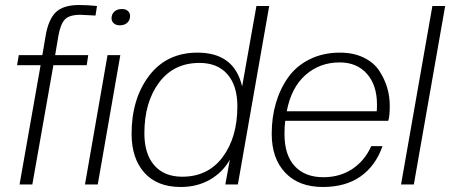

<svg xmlns="http://www.w3.org/2000/svg" viewBox="-20 -736 1796 766"><path d="M109 0H58L142 -476H48L55 -516H149L162 -593Q173 -658 202.5 -687Q232 -716 296 -716Q331 -716 367 -712L361 -674L301 -677Q256 -677 238.5 -658Q221 -639 213 -593L200 -516H332L326 -476H193Z M370 0H319L409 -516H460ZM458 -635Q443 -635 434 -643Q425 -651 425 -663Q425 -679 436 -689.5Q447 -700 467 -700Q482 -700 490.5 -692Q499 -684 499 -672Q499 -656 488 -645.5Q477 -635 458 -635Z M701 10Q607 10 556 -47Q505 -104 505 -202Q505 -342 575 -434Q645 -526 768 -526Q915 -526 946 -391L1003 -712H1054L929 0H879L897 -99Q869 -49 818 -19.5Q767 10 701 10ZM707 -31Q810 -31 868.5 -109.5Q927 -188 927 -312Q927 -394 887.5 -439.5Q848 -485 776 -485Q673 -485 614.5 -406.5Q556 -328 556 -204Q556 -122 595.5 -76.5Q635 -31 707 -31Z M1268 10Q1172 10 1118 -47Q1064 -104 1064 -202Q1064 -267 1080.5 -324Q1097 -381 1129.5 -427Q1162 -473 1215.5 -499.5Q1269 -526 1336 -526Q1390 -526 1430.5 -506.5Q1471 -487 1492.5 -454.5Q1514 -422 1524.5 -387Q1535 -352 1535 -314Q1535 -272 1529 -254H1118Q1115 -235 1115 -201Q1115 -117 1156 -73Q1197 -29 1270 -29Q1337 -29 1386.5 -62.5Q1436 -96 1461 -153H1506Q1479 -75 1419 -32.5Q1359 10 1268 10ZM1335 -487Q1256 -487 1199 -437Q1142 -387 1124 -292H1483Q1484 -301 1484 -319Q1484 -396 1444 -441.5Q1404 -487 1335 -487Z M1631 0H1580L1705 -712H1756Z"/></svg>

Font: Creato Display Light
Style: Italic
Weight: 300
Italic angle: -10°
Version: Version 1.000